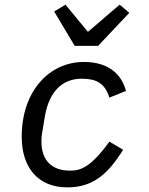

<svg xmlns="http://www.w3.org/2000/svg" viewBox="-20 -795 640 827"><path d="M270.2 12.1C379.6 12.1 444.6 -44.4 510.3 -149.9L451.3 -185C370 -73.2 327.1 -60 281.2 -60C207 -60 158.4 -100.5 158.4 -185.7C158.4 -199.2 159.1 -210.9 163.4 -233.7L173.3 -293.7C191.1 -398.4 246.4 -456 332 -456C395.2 -456 431.8 -436.4 451.3 -374.6L522.7 -403.4C504.3 -472.3 451 -528.1 341.3 -528.1C191.1 -528.1 73.5 -401.3 73.5 -206C73.5 -76.3 141.3 12.1 270.2 12.1ZM213.4 -745.4 301.8 -597.3H402.3L536.9 -739.7L495.4 -774.9L358.7 -657.7L262.1 -774.9Z"/></svg>

Font: Margiela Mono Italic Text It
Style: Regular
Weight: 400
Designer: Mike Abbink, Paul van der Laan, Pieter van Rosmalen
Foundry: Bold Monday
Version: Version 2.003 2021